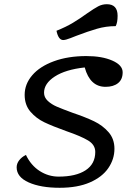

<svg xmlns="http://www.w3.org/2000/svg" viewBox="-20 -866 651 911"><path d="M59 -72Q59 -90 71 -105.5Q83 -121 103 -131Q127 -81 168.5 -54.5Q210 -28 258 -28Q340 -28 386 -58Q432 -88 432 -145Q432 -179 398 -199.5Q364 -220 294 -244Q230 -267 191 -285.5Q152 -304 124.5 -336Q97 -368 97 -416Q97 -467 133 -509Q169 -551 236 -575.5Q303 -600 390 -600Q464 -600 513 -578.5Q562 -557 562 -523Q562 -489 540 -471.5Q518 -454 481 -454Q407 -454 382 -546Q291 -536 240 -503Q189 -470 189 -426Q189 -404 206.5 -387.5Q224 -371 249.5 -360Q275 -349 324 -331Q386 -310 426.5 -290.5Q467 -271 495 -239Q523 -207 523 -160Q523 -111 494 -68.5Q465 -26 406.5 -0.5Q348 25 263 25Q173 25 116 -0.5Q59 -26 59 -72ZM248 -720Q293 -738 325.5 -757.5Q358 -777 394 -803Q427 -826 446 -836Q465 -846 487 -846Q538 -846 538 -791Q538 -759 529 -742Q483 -742 440 -729.5Q397 -717 342 -696Q337 -694 314 -685Q291 -676 280 -676Q257 -676 248 -720Z"/></svg>

Font: Lemonada Light
Style: Regular
Weight: 300
Designer: Mohamed Gaber (Arabic) Eduardo Tunni (Latin)
Foundry: Kief Type Foundry
Version: Version 3.006